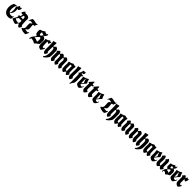

<svg xmlns="http://www.w3.org/2000/svg" viewBox="1256 -4461 8368 8368"><g transform="rotate(45 5440.0 -277.0)"><path d="M331 -714Q349 -684 369.5 -677Q390 -670 423 -670V-709Q430 -706 436 -704.5Q442 -703 446 -700.5Q450 -698 452.5 -692.5Q455 -687 455 -675Q455 -658 450.5 -633.5Q446 -609 436 -586.5Q426 -564 411.5 -547.5Q397 -531 376 -531Q363 -531 350.5 -534.5Q338 -538 326 -543Q330 -528 333.5 -513.5Q337 -499 345 -485Q341 -457 343.5 -428.5Q346 -400 340 -373Q316 -261 233 -178Q233 -168 244 -161Q255 -154 270 -149.5Q285 -145 299.5 -143Q314 -141 322 -141Q352 -141 376 -148Q400 -155 428 -163Q433 -170 438.5 -182.5Q444 -195 454 -195Q456 -195 462 -193Q466 -183 466 -178Q466 -175 464.5 -170.5Q463 -166 462 -163Q454 -134 451.5 -106Q449 -78 443 -51Q440 -36 419.5 -26.5Q399 -17 374 -11Q349 -5 324 -3Q299 -1 287 -1Q212 -1 159 -30Q106 -59 72 -106.5Q38 -154 22.5 -215Q7 -276 7 -341Q7 -376 11.5 -407Q16 -438 24.5 -468Q33 -498 45 -527Q57 -556 72 -587Q76 -590 96 -596Q116 -602 139.5 -608Q163 -614 184.5 -619Q206 -624 214 -626Q211 -616 211.5 -606.5Q212 -597 209 -587Q195 -573 185 -544.5Q175 -516 167.5 -483.5Q160 -451 156.5 -419.5Q153 -388 153 -369Q153 -323 163 -274Q173 -225 204 -188H219Q222 -206 229 -222.5Q236 -239 243 -256Q247 -265 249 -284Q251 -303 252.5 -324.5Q254 -346 254.5 -366Q255 -386 255 -397Q255 -427 250 -455Q245 -483 239 -507Q233 -531 228 -550.5Q223 -570 223 -582Q253 -597 267 -613Q281 -629 289.5 -646Q298 -663 306 -680Q314 -697 331 -714Z M693 -709Q693 -701 689 -692.5Q685 -684 685 -676Q685 -665 700 -660.5Q715 -656 734 -655Q753 -654 771.5 -655Q790 -656 797 -656Q830 -656 860 -647.5Q890 -639 913 -622Q936 -605 949.5 -578.5Q963 -552 963 -515Q963 -501 961.5 -488Q960 -475 960 -461Q960 -449 960 -424Q960 -399 961 -368Q962 -337 963.5 -303Q965 -269 968 -240Q971 -211 975 -190Q979 -169 985 -163Q990 -151 1002 -143.5Q1014 -136 1024 -129Q1024 -117 1015 -95.5Q1006 -74 992 -53.5Q978 -33 961.5 -18Q945 -3 931 -3Q900 -20 885.5 -33.5Q871 -47 863 -61.5Q855 -76 849 -94Q843 -112 829 -139Q814 -124 802.5 -107Q791 -90 779.5 -72.5Q768 -55 755.5 -38.5Q743 -22 727 -8Q722 -7 716.5 -6.5Q711 -6 706 -6Q689 -6 657 -15.5Q625 -25 590.5 -38.5Q556 -52 525 -66Q494 -80 478 -90Q478 -110 495 -136.5Q512 -163 532 -194.5Q552 -226 569 -261Q586 -296 586 -332Q586 -349 576 -365.5Q566 -382 566 -402Q584 -402 602.5 -399.5Q621 -397 639 -397Q645 -405 651 -422Q657 -439 662.5 -458Q668 -477 672 -495Q676 -513 678 -524Q655 -532 631.5 -531Q608 -530 585 -534L571 -563Q575 -579 588.5 -603Q602 -627 619.5 -649.5Q637 -672 656.5 -689.5Q676 -707 693 -709ZM746 -529Q744 -526 736.5 -505.5Q729 -485 720 -461Q711 -437 704 -417.5Q697 -398 697 -397Q720 -389 743.5 -390.5Q767 -392 790 -392Q793 -390 801 -390Q807 -390 812.5 -391Q818 -392 824 -392Q825 -400 825.5 -407.5Q826 -415 826 -423Q826 -465 814 -504Q800 -518 782.5 -523.5Q765 -529 746 -529ZM654 -300Q643 -289 635.5 -275.5Q628 -262 620 -249Q612 -236 602 -225Q592 -214 576 -207Q580 -199 586.5 -194Q593 -189 600 -184.5Q607 -180 614.5 -175Q622 -170 629 -163Q660 -154 691 -143Q722 -132 755 -132Q777 -132 791.5 -140.5Q806 -149 814 -162.5Q822 -176 825.5 -194Q829 -212 829 -232Q829 -249 826.5 -263Q824 -277 829 -295Q813 -300 793.5 -301.5Q774 -303 754 -303Q734 -303 714.5 -302.5Q695 -302 678 -302Q672 -302 666 -302Q660 -302 654 -300Z M1109 -696Q1125 -700 1141 -701.5Q1157 -703 1174 -703Q1199 -703 1224.5 -698Q1250 -693 1274.5 -686.5Q1299 -680 1324 -675Q1349 -670 1375 -670Q1383 -670 1390.5 -672.5Q1398 -675 1406 -677L1411 -696Q1416 -696 1421 -697Q1426 -698 1430 -701Q1430 -693 1431 -686.5Q1432 -680 1432 -672Q1432 -663 1427.5 -651.5Q1423 -640 1417 -628Q1411 -616 1405 -604.5Q1399 -593 1396 -584Q1394 -579 1393.5 -572Q1393 -565 1391.5 -558.5Q1390 -552 1387 -547Q1384 -542 1377 -540Q1359 -535 1344.5 -536.5Q1330 -538 1320 -536.5Q1310 -535 1304.5 -525Q1299 -515 1299 -487Q1299 -446 1307 -411.5Q1315 -377 1315 -342Q1315 -312 1315 -294Q1315 -276 1311 -262.5Q1307 -249 1296.5 -235Q1286 -221 1265 -199Q1250 -192 1235.5 -185Q1221 -178 1206 -170V-155Q1237 -149 1267 -140.5Q1297 -132 1329 -132Q1340 -132 1353 -134Q1366 -136 1376.5 -141.5Q1387 -147 1394 -156.5Q1401 -166 1401 -180Q1403 -182 1406 -182Q1418 -182 1420.5 -172.5Q1423 -163 1423 -154Q1423 -140 1419.5 -127Q1416 -114 1411 -102Q1402 -93 1394.5 -76Q1387 -59 1379.5 -42Q1372 -25 1363.5 -12.5Q1355 0 1343 0Q1302 0 1266 -1.5Q1230 -3 1196 -10Q1162 -17 1129 -30.5Q1096 -44 1060 -68Q1055 -72 1053 -79Q1051 -86 1051 -92Q1065 -103 1080 -107.5Q1095 -112 1109 -126Q1135 -154 1147.5 -178Q1160 -202 1160 -241Q1160 -286 1155 -330.5Q1150 -375 1150 -421Q1150 -453 1163 -482Q1170 -498 1184 -507.5Q1198 -517 1211.5 -523Q1225 -529 1235 -535Q1245 -541 1245 -550Q1221 -557 1190.5 -565Q1160 -573 1135 -573Q1106 -573 1075 -560Q1071 -549 1066.5 -539.5Q1062 -530 1055 -521H1036Q1037 -548 1046.5 -570.5Q1056 -593 1068.5 -613Q1081 -633 1092.5 -653Q1104 -673 1109 -696Z M1881 -706Q1890 -706 1896.5 -702.5Q1903 -699 1909 -694Q1915 -689 1921 -684Q1927 -679 1935 -677Q1958 -670 1981 -665.5Q2004 -661 2027 -657Q2038 -665 2038 -677.5Q2038 -690 2042 -701Q2047 -701 2052.5 -702.5Q2058 -704 2064 -704Q2071 -704 2074.5 -698.5Q2078 -693 2079.5 -685Q2081 -677 2081 -669Q2081 -661 2081 -657Q2081 -639 2067.5 -617.5Q2054 -596 2036.5 -574.5Q2019 -553 2003.5 -532.5Q1988 -512 1984 -496Q2049 -488 2082 -443.5Q2115 -399 2115 -336Q2115 -295 2112 -255.5Q2109 -216 2109 -176Q2109 -159 2101 -146Q2094 -134 2071 -118Q2048 -102 2018.5 -81.5Q1989 -61 1959.5 -36.5Q1930 -12 1911 15Q1893 11 1880 1Q1867 -9 1852 -19Q1839 -27 1817 -34.5Q1795 -42 1771 -48Q1747 -54 1724 -57.5Q1701 -61 1686 -61Q1667 -61 1648 -58L1647 -51Q1647 -40 1652 -31Q1657 -22 1662 -14Q1656 -5 1650 5.5Q1644 16 1633 20Q1623 10 1615.5 1Q1608 -8 1608 -23Q1608 -72 1628 -110Q1648 -148 1674.5 -179.5Q1701 -211 1727 -239.5Q1753 -268 1765 -297Q1723 -316 1700.5 -338.5Q1678 -361 1668.5 -389Q1659 -417 1658 -450.5Q1657 -484 1657 -526Q1657 -555 1663 -577.5Q1669 -600 1696 -608Q1731 -617 1770 -630.5Q1809 -644 1838 -667Q1850 -677 1858.5 -687.5Q1867 -698 1881 -706ZM1818 -574Q1811 -565 1808 -557Q1805 -549 1804 -541Q1803 -533 1803 -524.5Q1803 -516 1803 -505Q1803 -492 1804.5 -478Q1806 -464 1810.5 -452Q1815 -440 1824.5 -432.5Q1834 -425 1851 -425Q1861 -425 1872 -428Q1892 -456 1916.5 -481Q1941 -506 1959 -535Q1942 -536 1922.5 -539.5Q1903 -543 1886 -550Q1869 -557 1853 -565.5Q1837 -574 1818 -574ZM1742 -194Q1742 -191 1745 -190Q1787 -185 1822.5 -178Q1858 -171 1896 -155Q1910 -150 1923 -142.5Q1936 -135 1950 -131Q1954 -140 1956.5 -160.5Q1959 -181 1960 -204Q1961 -227 1961.5 -248Q1962 -269 1962 -281Q1962 -296 1958 -311Q1954 -326 1946.5 -338Q1939 -350 1927.5 -358Q1916 -366 1901 -366Q1894 -366 1880 -354Q1866 -342 1848.5 -323.5Q1831 -305 1812 -283.5Q1793 -262 1777.5 -242.5Q1762 -223 1752 -209.5Q1742 -196 1742 -194Z M2323 -578Q2325 -578 2331.5 -572.5Q2338 -567 2345.5 -559.5Q2353 -552 2360 -545.5Q2367 -539 2370 -536Q2380 -542 2388 -549.5Q2396 -557 2404 -565Q2411 -561 2414 -554Q2417 -547 2417 -539Q2417 -531 2409.5 -513Q2402 -495 2392 -475Q2382 -455 2372 -437.5Q2362 -420 2356 -414Q2338 -418 2316.5 -432.5Q2295 -447 2284 -462L2263 -449Q2263 -438 2263.5 -412.5Q2264 -387 2265 -355Q2266 -323 2268 -288Q2270 -253 2272.5 -223.5Q2275 -194 2278.5 -172.5Q2282 -151 2287 -147Q2301 -144 2314 -139Q2327 -134 2341 -134Q2345 -134 2348.5 -135Q2352 -136 2356 -137Q2363 -151 2368 -167.5Q2373 -184 2385 -195Q2390 -187 2397 -182Q2404 -177 2404 -166Q2404 -151 2393 -126Q2382 -101 2366.5 -74.5Q2351 -48 2334.5 -25Q2318 -2 2307 9Q2297 11 2290 11Q2282 11 2266 6Q2250 1 2233.5 -5.5Q2217 -12 2203 -19Q2189 -26 2185 -30Q2161 -52 2150 -80Q2139 -108 2134.5 -138.5Q2130 -169 2130.5 -201Q2131 -233 2131 -263Q2131 -289 2134 -315.5Q2137 -342 2137 -369Q2137 -395 2132 -421Q2127 -447 2127 -473Q2127 -480 2131.5 -482Q2136 -484 2141 -488Q2171 -492 2207 -505.5Q2243 -519 2268 -536Q2274 -540 2280.5 -547Q2287 -554 2293.5 -561Q2300 -568 2307.5 -573Q2315 -578 2323 -578Z M2429 -658Q2438 -660 2461.5 -666.5Q2485 -673 2510.5 -679.5Q2536 -686 2557 -691.5Q2578 -697 2581 -697Q2587 -697 2591 -692.5Q2595 -688 2596.5 -681.5Q2598 -675 2598.5 -668.5Q2599 -662 2599 -658Q2599 -632 2595 -605.5Q2591 -579 2591 -553Q2591 -534 2592 -515.5Q2593 -497 2595 -478Q2622 -492 2648 -519Q2674 -546 2692 -570Q2725 -570 2749.5 -558.5Q2774 -547 2790.5 -527.5Q2807 -508 2815.5 -481Q2824 -454 2824 -424Q2824 -389 2825.5 -353Q2827 -317 2827 -282Q2827 -228 2826 -177Q2825 -126 2816 -74Q2812 -50 2787 -12.5Q2762 25 2729 61Q2696 97 2661.5 122.5Q2627 148 2603 148Q2598 148 2590 146Q2588 141 2585.5 136Q2583 131 2583 126Q2583 119 2588 112.5Q2593 106 2599.5 100Q2606 94 2613 88.5Q2620 83 2624 77Q2645 44 2657.5 9.5Q2670 -25 2676.5 -61Q2683 -97 2685 -134Q2687 -171 2687 -210Q2687 -224 2688 -248Q2689 -272 2688.5 -299.5Q2688 -327 2685 -355Q2682 -383 2674.5 -405.5Q2667 -428 2653.5 -442Q2640 -456 2618 -456Q2606 -456 2590 -449Q2590 -399 2588 -350Q2586 -301 2586 -251Q2586 -226 2588 -201.5Q2590 -177 2590 -151Q2598 -140 2610.5 -132.5Q2623 -125 2634 -117Q2625 -82 2606 -49.5Q2587 -17 2561 9L2554 10Q2520 10 2499.5 -9.5Q2479 -29 2467.5 -57Q2456 -85 2452 -117Q2448 -149 2448 -173Q2448 -222 2449.5 -275.5Q2451 -329 2451.5 -384Q2452 -439 2450.5 -492.5Q2449 -546 2444 -595Q2442 -612 2435.5 -626Q2429 -640 2429 -658Z M3121 -561Q3133 -559 3146.5 -555Q3160 -551 3173.5 -545.5Q3187 -540 3199 -532.5Q3211 -525 3219 -517Q3224 -512 3226.5 -504.5Q3229 -497 3231 -489.5Q3233 -482 3236.5 -476Q3240 -470 3248 -468Q3253 -472 3268 -486Q3283 -500 3300 -516Q3319 -534 3343 -557Q3362 -557 3379.5 -549.5Q3397 -542 3412.5 -530Q3428 -518 3440.5 -503Q3453 -488 3462 -473Q3461 -447 3461.5 -419.5Q3462 -392 3462 -366Q3462 -309 3462.5 -251.5Q3463 -194 3467 -137Q3476 -128 3486 -120Q3496 -112 3506 -103L3507 -92Q3507 -82 3499.5 -65.5Q3492 -49 3482 -31.5Q3472 -14 3461 1Q3450 16 3443 24Q3440 26 3432 26Q3430 26 3428 24Q3391 9 3369 -15Q3347 -39 3336 -69Q3325 -99 3323 -132.5Q3321 -166 3322.5 -201.5Q3324 -237 3327 -272Q3330 -307 3330 -339Q3330 -360 3328.5 -372.5Q3327 -385 3322.5 -395Q3318 -405 3309.5 -415Q3301 -425 3287 -439Q3282 -441 3276 -442Q3270 -443 3265 -443Q3244 -443 3243 -424Q3238 -372 3237 -317Q3236 -262 3236 -210Q3236 -186 3238 -171.5Q3240 -157 3245.5 -146Q3251 -135 3261 -124.5Q3271 -114 3287 -98Q3280 -79 3267 -59Q3266 -54 3258 -41Q3250 -28 3240.5 -14.5Q3231 -1 3221.5 9.5Q3212 20 3208 20Q3196 20 3184 13.5Q3172 7 3160.5 -2Q3149 -11 3138.5 -21Q3128 -31 3121 -39Q3113 -57 3110 -70Q3107 -83 3107 -103V-268Q3107 -289 3107.5 -319Q3108 -349 3102.5 -376.5Q3097 -404 3082 -423.5Q3067 -443 3037 -443Q3029 -443 3019 -439Q3015 -428 3015 -414Q3015 -368 3016 -322Q3017 -276 3017 -228Q3017 -209 3017 -191Q3017 -173 3021 -157Q3025 -141 3034.5 -127.5Q3044 -114 3063 -103Q3063 -92 3055 -71.5Q3047 -51 3035 -31Q3023 -11 3009 4Q2995 19 2984 19Q2973 19 2961 14Q2944 -2 2925.5 -14Q2907 -26 2897 -49Q2880 -91 2878.5 -134.5Q2877 -178 2877 -224Q2877 -272 2878.5 -317Q2880 -362 2878 -410Q2878 -417 2872.5 -423Q2867 -429 2861 -435.5Q2855 -442 2849.5 -449Q2844 -456 2844 -465V-468Q2851 -474 2865.5 -488.5Q2880 -503 2895.5 -518.5Q2911 -534 2925 -546Q2939 -558 2944 -558Q2960 -558 2972 -549Q2984 -540 2992 -527Q3000 -514 3006.5 -499Q3013 -484 3019 -473Q3034 -473 3047.5 -484.5Q3061 -496 3073.5 -511Q3086 -526 3097.5 -540.5Q3109 -555 3121 -561Z M3757 -578Q3759 -578 3767.5 -574Q3776 -570 3789 -565.5Q3802 -561 3817.5 -557.5Q3833 -554 3850 -554Q3865 -554 3880 -553.5Q3895 -553 3910 -549Q3912 -539 3912 -534Q3912 -506 3904 -478Q3896 -450 3896 -421Q3896 -367 3899 -311.5Q3902 -256 3902 -202Q3902 -193 3903.5 -184.5Q3905 -176 3910 -168Q3913 -151 3928 -146Q3943 -141 3955 -135Q3955 -122 3951 -110.5Q3947 -99 3942 -88Q3927 -72 3916 -55Q3905 -38 3891 -21Q3887 -19 3884.5 -15Q3882 -11 3879 -7.5Q3876 -4 3872.5 -2Q3869 0 3864 -2Q3840 -13 3826.5 -27Q3813 -41 3804.5 -57Q3796 -73 3789 -89.5Q3782 -106 3772 -121Q3752 -93 3728 -60Q3704 -27 3685 0L3672 1Q3657 1 3638 -10.5Q3619 -22 3602.5 -39Q3586 -56 3573.5 -75.5Q3561 -95 3559 -111Q3552 -153 3551 -202Q3550 -251 3550 -293Q3550 -318 3552.5 -342Q3555 -366 3555 -391Q3555 -420 3547.5 -447Q3540 -474 3540 -501Q3559 -508 3580.5 -509.5Q3602 -511 3622 -516Q3639 -520 3662 -530Q3685 -540 3706 -550.5Q3727 -561 3741.5 -569.5Q3756 -578 3757 -578ZM3686 -459Q3682 -422 3681.5 -383Q3681 -344 3681 -307V-230Q3681 -213 3683.5 -197.5Q3686 -182 3693 -169.5Q3700 -157 3712.5 -149.5Q3725 -142 3744 -142Q3751 -142 3759 -144Q3767 -146 3769.5 -159Q3772 -172 3772 -178Q3771 -239 3770 -299.5Q3769 -360 3769 -421Q3769 -427 3770.5 -433Q3772 -439 3777 -444Q3774 -448 3763 -451.5Q3752 -455 3739 -458Q3726 -461 3714 -463Q3702 -465 3697 -465Z M4106 -687Q4123 -687 4130 -680.5Q4137 -674 4137 -656Q4137 -609 4134.5 -562.5Q4132 -516 4132 -468Q4132 -401 4128.5 -334Q4125 -267 4125 -200Q4125 -172 4132.5 -157Q4140 -142 4148.5 -133Q4157 -124 4164.5 -116Q4172 -108 4172 -93Q4172 -86 4170.5 -80Q4169 -74 4164 -69Q4153 -46 4137.5 -25Q4122 -4 4111 19Q4092 19 4079.5 14.5Q4067 10 4057 2.5Q4047 -5 4037 -14.5Q4027 -24 4013 -35Q4006 -45 4001.5 -60Q3997 -75 3994 -91Q3991 -107 3990 -123Q3989 -139 3989 -151Q3989 -232 3992 -313Q3995 -394 3995 -475Q3995 -500 3991.5 -524Q3988 -548 3984 -569.5Q3980 -591 3976.5 -609Q3973 -627 3973 -640L3974 -648Q3978 -652 3983.5 -652.5Q3989 -653 3994 -653Q4024 -653 4052.5 -661.5Q4081 -670 4106 -687Z M4288 -687Q4308 -687 4326 -679Q4344 -671 4361 -671Q4368 -671 4374 -674.5Q4380 -678 4385.5 -681.5Q4391 -685 4396.5 -688.5Q4402 -692 4409 -692Q4410 -684 4410.5 -676Q4411 -668 4411 -660Q4411 -634 4404 -607.5Q4397 -581 4380 -561Q4367 -554 4351 -554Q4334 -554 4319 -558.5Q4304 -563 4288 -565Q4288 -551 4299 -540.5Q4310 -530 4325 -522.5Q4340 -515 4356.5 -511.5Q4373 -508 4384 -508Q4403 -508 4414 -497Q4416 -492 4416 -481Q4416 -472 4415 -462.5Q4414 -453 4414 -444Q4403 -444 4392 -443.5Q4381 -443 4370 -439Q4370 -369 4376 -298.5Q4382 -228 4382 -158Q4382 -131 4379 -102.5Q4376 -74 4368.5 -46.5Q4361 -19 4347 5.5Q4333 30 4312 48Q4304 55 4296.5 69.5Q4289 84 4282 100.5Q4275 117 4268.5 133.5Q4262 150 4258 160Q4248 156 4238.5 149.5Q4229 143 4229 131Q4229 114 4234 97Q4239 80 4239 63Q4239 6 4239 -55.5Q4239 -117 4238 -179.5Q4237 -242 4235 -302.5Q4233 -363 4229 -419Q4228 -429 4221 -433Q4214 -437 4206 -441Q4198 -445 4191.5 -450.5Q4185 -456 4185 -468Q4196 -476 4208 -484.5Q4220 -493 4224 -507Q4238 -555 4258 -597Q4278 -639 4288 -687Z M4697 -577Q4706 -577 4712 -569Q4718 -560 4718.5 -541Q4719 -522 4721 -511Q4724 -499 4732.5 -478.5Q4741 -458 4751 -438Q4761 -418 4768.5 -402.5Q4776 -387 4776 -383L4775 -374Q4730 -323 4686.5 -275Q4643 -227 4604 -170V-155Q4624 -141 4645.5 -131Q4667 -121 4692 -121Q4707 -121 4717 -128Q4727 -135 4733.5 -146Q4740 -157 4744 -170Q4748 -183 4751 -194Q4763 -194 4775 -199Q4775 -172 4764.5 -143.5Q4754 -115 4737.5 -88Q4721 -61 4700 -38Q4679 -15 4658 0L4620 1Q4594 1 4564 -14Q4534 -29 4512 -43Q4497 -52 4488 -65Q4479 -78 4473.5 -93Q4468 -108 4466.5 -124Q4465 -140 4465 -155V-339Q4465 -373 4457.5 -407Q4450 -441 4450 -473Q4450 -476 4451 -480Q4452 -484 4453 -487Q4516 -492 4576 -515.5Q4636 -539 4687 -574Q4691 -577 4697 -577ZM4585 -452Q4585 -394 4585.5 -333.5Q4586 -273 4590 -204Q4603 -221 4622.5 -246.5Q4642 -272 4658 -292Q4660 -297 4661 -302.5Q4662 -308 4662 -313Q4662 -318 4657 -330Q4652 -342 4645.5 -355.5Q4639 -369 4633 -381Q4627 -393 4624 -399Q4619 -409 4617.5 -419.5Q4616 -430 4614.5 -441Q4613 -452 4610 -462.5Q4607 -473 4600 -482Q4596 -475 4590.5 -467.5Q4585 -460 4585 -452Z M4951 -665Q4954 -668 4957 -668Q4967 -668 4970.5 -655.5Q4974 -643 4974 -627Q4974 -611 4972 -595Q4970 -579 4970 -573Q4970 -564 4970 -553Q4970 -542 4975 -534Q4993 -530 5011.5 -531.5Q5030 -533 5048 -529Q5051 -522 5053 -515.5Q5055 -509 5055 -501Q5055 -486 5051 -478Q5047 -470 5039.5 -466.5Q5032 -463 5022 -463Q5012 -463 5001 -463Q4988 -463 4980 -456Q4975 -412 4972.5 -371.5Q4970 -331 4970 -295Q4970 -265 4970 -242Q4970 -219 4976.5 -201.5Q4983 -184 4999.5 -172.5Q5016 -161 5048 -154Q5046 -142 5046 -135.5Q5046 -129 5045 -125Q5044 -121 5042.5 -117.5Q5041 -114 5038 -110Q5032 -102 5020 -85.5Q5008 -69 4993.5 -52.5Q4979 -36 4965 -24Q4951 -12 4941 -12Q4930 -12 4920 -19Q4910 -26 4902 -32Q4890 -41 4877.5 -54Q4865 -67 4855.5 -81.5Q4846 -96 4840 -112Q4834 -128 4834 -144L4840 -383Q4841 -398 4841 -412.5Q4841 -427 4841 -441Q4841 -454 4829 -461Q4807 -461 4790 -465Q4790 -470 4789 -473.5Q4788 -477 4788 -482Q4788 -485 4798.5 -499.5Q4809 -514 4825.5 -534Q4842 -554 4861.5 -576Q4881 -598 4899 -617.5Q4917 -637 4931 -650Q4945 -663 4951 -665Z M5244 -665Q5247 -668 5250 -668Q5260 -668 5263.5 -655.5Q5267 -643 5267 -627Q5267 -611 5265 -595Q5263 -579 5263 -573Q5263 -564 5263 -553Q5263 -542 5268 -534Q5286 -530 5304.5 -531.5Q5323 -533 5341 -529Q5344 -522 5346 -515.5Q5348 -509 5348 -501Q5348 -486 5344 -478Q5340 -470 5332.5 -466.5Q5325 -463 5315 -463Q5305 -463 5294 -463Q5281 -463 5273 -456Q5268 -412 5265.5 -371.5Q5263 -331 5263 -295Q5263 -265 5263 -242Q5263 -219 5269.5 -201.5Q5276 -184 5292.5 -172.5Q5309 -161 5341 -154Q5339 -142 5339 -135.5Q5339 -129 5338 -125Q5337 -121 5335.5 -117.5Q5334 -114 5331 -110Q5325 -102 5313 -85.5Q5301 -69 5286.5 -52.5Q5272 -36 5258 -24Q5244 -12 5234 -12Q5223 -12 5213 -19Q5203 -26 5195 -32Q5183 -41 5170.5 -54Q5158 -67 5148.5 -81.5Q5139 -96 5133 -112Q5127 -128 5127 -144L5133 -383Q5134 -398 5134 -412.5Q5134 -427 5134 -441Q5134 -454 5122 -461Q5100 -461 5083 -465Q5083 -470 5082 -473.5Q5081 -477 5081 -482Q5081 -485 5091.5 -499.5Q5102 -514 5118.5 -534Q5135 -554 5154.5 -576Q5174 -598 5192 -617.5Q5210 -637 5224 -650Q5238 -663 5244 -665Z M5641 -577Q5650 -577 5656 -569Q5662 -560 5662.5 -541Q5663 -522 5665 -511Q5668 -499 5676.5 -478.5Q5685 -458 5695 -438Q5705 -418 5712.5 -402.5Q5720 -387 5720 -383L5719 -374Q5674 -323 5630.5 -275Q5587 -227 5548 -170V-155Q5568 -141 5589.5 -131Q5611 -121 5636 -121Q5651 -121 5661 -128Q5671 -135 5677.5 -146Q5684 -157 5688 -170Q5692 -183 5695 -194Q5707 -194 5719 -199Q5719 -172 5708.5 -143.5Q5698 -115 5681.5 -88Q5665 -61 5644 -38Q5623 -15 5602 0L5564 1Q5538 1 5508 -14Q5478 -29 5456 -43Q5441 -52 5432 -65Q5423 -78 5417.5 -93Q5412 -108 5410.5 -124Q5409 -140 5409 -155V-339Q5409 -373 5401.5 -407Q5394 -441 5394 -473Q5394 -476 5395 -480Q5396 -484 5397 -487Q5460 -492 5520 -515.5Q5580 -539 5631 -574Q5635 -577 5641 -577ZM5529 -452Q5529 -394 5529.5 -333.5Q5530 -273 5534 -204Q5547 -221 5566.5 -246.5Q5586 -272 5602 -292Q5604 -297 5605 -302.5Q5606 -308 5606 -313Q5606 -318 5601 -330Q5596 -342 5589.5 -355.5Q5583 -369 5577 -381Q5571 -393 5568 -399Q5563 -409 5561.5 -419.5Q5560 -430 5558.5 -441Q5557 -452 5554 -462.5Q5551 -473 5544 -482Q5540 -475 5534.5 -467.5Q5529 -460 5529 -452Z M5966 -696Q5982 -700 5998 -701.5Q6014 -703 6031 -703Q6056 -703 6081.5 -698Q6107 -693 6131.5 -686.5Q6156 -680 6181 -675Q6206 -670 6232 -670Q6240 -670 6247.5 -672.5Q6255 -675 6263 -677L6268 -696Q6273 -696 6278 -697Q6283 -698 6287 -701Q6287 -693 6288 -686.5Q6289 -680 6289 -672Q6289 -663 6284.5 -651.5Q6280 -640 6274 -628Q6268 -616 6262 -604.5Q6256 -593 6253 -584Q6251 -579 6250.5 -572Q6250 -565 6248.5 -558.5Q6247 -552 6244 -547Q6241 -542 6234 -540Q6216 -535 6201.5 -536.5Q6187 -538 6177 -536.5Q6167 -535 6161.5 -525Q6156 -515 6156 -487Q6156 -446 6164 -411.5Q6172 -377 6172 -342Q6172 -312 6172 -294Q6172 -276 6168 -262.5Q6164 -249 6153.5 -235Q6143 -221 6122 -199Q6107 -192 6092.5 -185Q6078 -178 6063 -170V-155Q6094 -149 6124 -140.5Q6154 -132 6186 -132Q6197 -132 6210 -134Q6223 -136 6233.5 -141.5Q6244 -147 6251 -156.5Q6258 -166 6258 -180Q6260 -182 6263 -182Q6275 -182 6277.5 -172.5Q6280 -163 6280 -154Q6280 -140 6276.5 -127Q6273 -114 6268 -102Q6259 -93 6251.5 -76Q6244 -59 6236.5 -42Q6229 -25 6220.5 -12.5Q6212 0 6200 0Q6159 0 6123 -1.5Q6087 -3 6053 -10Q6019 -17 5986 -30.5Q5953 -44 5917 -68Q5912 -72 5910 -79Q5908 -86 5908 -92Q5922 -103 5937 -107.5Q5952 -112 5966 -126Q5992 -154 6004.5 -178Q6017 -202 6017 -241Q6017 -286 6012 -330.5Q6007 -375 6007 -421Q6007 -453 6020 -482Q6027 -498 6041 -507.5Q6055 -517 6068.5 -523Q6082 -529 6092 -535Q6102 -541 6102 -550Q6078 -557 6047.5 -565Q6017 -573 5992 -573Q5963 -573 5932 -560Q5928 -549 5923.5 -539.5Q5919 -530 5912 -521H5893Q5894 -548 5903.5 -570.5Q5913 -593 5925.5 -613Q5938 -633 5949.5 -653Q5961 -673 5966 -696Z M6302 -658Q6311 -660 6334.5 -666.5Q6358 -673 6383.5 -679.5Q6409 -686 6430 -691.5Q6451 -697 6454 -697Q6460 -697 6464 -692.5Q6468 -688 6469.5 -681.5Q6471 -675 6471.5 -668.5Q6472 -662 6472 -658Q6472 -632 6468 -605.5Q6464 -579 6464 -553Q6464 -534 6465 -515.5Q6466 -497 6468 -478Q6495 -492 6521 -519Q6547 -546 6565 -570Q6598 -570 6622.5 -558.5Q6647 -547 6663.5 -527.5Q6680 -508 6688.5 -481Q6697 -454 6697 -424Q6697 -389 6698.5 -353Q6700 -317 6700 -282Q6700 -228 6699 -177Q6698 -126 6689 -74Q6685 -50 6660 -12.5Q6635 25 6602 61Q6569 97 6534.5 122.5Q6500 148 6476 148Q6471 148 6463 146Q6461 141 6458.5 136Q6456 131 6456 126Q6456 119 6461 112.5Q6466 106 6472.5 100Q6479 94 6486 88.5Q6493 83 6497 77Q6518 44 6530.5 9.5Q6543 -25 6549.5 -61Q6556 -97 6558 -134Q6560 -171 6560 -210Q6560 -224 6561 -248Q6562 -272 6561.5 -299.5Q6561 -327 6558 -355Q6555 -383 6547.5 -405.5Q6540 -428 6526.5 -442Q6513 -456 6491 -456Q6479 -456 6463 -449Q6463 -399 6461 -350Q6459 -301 6459 -251Q6459 -226 6461 -201.5Q6463 -177 6463 -151Q6471 -140 6483.5 -132.5Q6496 -125 6507 -117Q6498 -82 6479 -49.5Q6460 -17 6434 9L6427 10Q6393 10 6372.5 -9.5Q6352 -29 6340.5 -57Q6329 -85 6325 -117Q6321 -149 6321 -173Q6321 -222 6322.5 -275.5Q6324 -329 6324.5 -384Q6325 -439 6323.5 -492.5Q6322 -546 6317 -595Q6315 -612 6308.5 -626Q6302 -640 6302 -658Z M6954 -578Q6956 -578 6964.5 -574Q6973 -570 6986 -565.5Q6999 -561 7014.5 -557.5Q7030 -554 7047 -554Q7062 -554 7077 -553.5Q7092 -553 7107 -549Q7109 -539 7109 -534Q7109 -506 7101 -478Q7093 -450 7093 -421Q7093 -367 7096 -311.5Q7099 -256 7099 -202Q7099 -193 7100.5 -184.5Q7102 -176 7107 -168Q7110 -151 7125 -146Q7140 -141 7152 -135Q7152 -122 7148 -110.5Q7144 -99 7139 -88Q7124 -72 7113 -55Q7102 -38 7088 -21Q7084 -19 7081.5 -15Q7079 -11 7076 -7.5Q7073 -4 7069.5 -2Q7066 0 7061 -2Q7037 -13 7023.5 -27Q7010 -41 7001.5 -57Q6993 -73 6986 -89.5Q6979 -106 6969 -121Q6949 -93 6925 -60Q6901 -27 6882 0L6869 1Q6854 1 6835 -10.5Q6816 -22 6799.5 -39Q6783 -56 6770.5 -75.5Q6758 -95 6756 -111Q6749 -153 6748 -202Q6747 -251 6747 -293Q6747 -318 6749.5 -342Q6752 -366 6752 -391Q6752 -420 6744.5 -447Q6737 -474 6737 -501Q6756 -508 6777.5 -509.5Q6799 -511 6819 -516Q6836 -520 6859 -530Q6882 -540 6903 -550.5Q6924 -561 6938.5 -569.5Q6953 -578 6954 -578ZM6883 -459Q6879 -422 6878.5 -383Q6878 -344 6878 -307V-230Q6878 -213 6880.5 -197.5Q6883 -182 6890 -169.5Q6897 -157 6909.5 -149.5Q6922 -142 6941 -142Q6948 -142 6956 -144Q6964 -146 6966.5 -159Q6969 -172 6969 -178Q6968 -239 6967 -299.5Q6966 -360 6966 -421Q6966 -427 6967.5 -433Q6969 -439 6974 -444Q6971 -448 6960 -451.5Q6949 -455 6936 -458Q6923 -461 6911 -463Q6899 -465 6894 -465Z M7430 -577Q7440 -580 7452 -580Q7471 -580 7484 -572Q7511 -556 7527 -544.5Q7543 -533 7552 -519Q7561 -505 7564 -484.5Q7567 -464 7567 -431Q7567 -357 7567 -311.5Q7567 -266 7567.5 -239Q7568 -212 7568.5 -198Q7569 -184 7571 -172Q7579 -157 7592 -147Q7605 -137 7615 -124Q7612 -113 7604.5 -91.5Q7597 -70 7586.5 -49Q7576 -28 7562.5 -12Q7549 4 7535 4Q7524 4 7513 -6Q7502 -16 7494 -22Q7458 -50 7443.5 -87Q7429 -124 7426.5 -165.5Q7424 -207 7427.5 -250Q7431 -293 7431 -333Q7431 -347 7430.5 -369.5Q7430 -392 7425 -413Q7420 -434 7409 -449.5Q7398 -465 7377 -465Q7372 -468 7367 -468Q7358 -468 7350.5 -461Q7343 -454 7343 -445V-202Q7343 -180 7348.5 -168.5Q7354 -157 7362 -150Q7370 -143 7379 -136.5Q7388 -130 7396 -119Q7393 -109 7382 -89Q7371 -69 7357 -49.5Q7343 -30 7327.5 -15Q7312 0 7302 0Q7291 0 7277.5 -10Q7264 -20 7255 -26Q7225 -48 7213.5 -87.5Q7202 -127 7201 -171.5Q7200 -216 7204 -259.5Q7208 -303 7208 -333Q7208 -354 7208 -373Q7208 -392 7204.5 -409.5Q7201 -427 7192.5 -443Q7184 -459 7167 -474Q7167 -482 7173.5 -492Q7180 -502 7189.5 -512Q7199 -522 7209 -530Q7219 -538 7226 -543Q7226 -561 7240 -577Q7249 -580 7260 -580Q7291 -580 7308 -557Q7316 -551 7320.5 -543.5Q7325 -536 7328 -527Q7331 -518 7334 -509.5Q7337 -501 7343 -494Q7372 -505 7391.5 -529.5Q7411 -554 7430 -577Z M7890 -577Q7900 -580 7912 -580Q7931 -580 7944 -572Q7971 -556 7987 -544.5Q8003 -533 8012 -519Q8021 -505 8024 -484.5Q8027 -464 8027 -431Q8027 -357 8027 -311.5Q8027 -266 8027.5 -239Q8028 -212 8028.5 -198Q8029 -184 8031 -172Q8039 -157 8052 -147Q8065 -137 8075 -124Q8072 -113 8064.5 -91.5Q8057 -70 8046.5 -49Q8036 -28 8022.5 -12Q8009 4 7995 4Q7984 4 7973 -6Q7962 -16 7954 -22Q7918 -50 7903.5 -87Q7889 -124 7886.5 -165.5Q7884 -207 7887.5 -250Q7891 -293 7891 -333Q7891 -347 7890.5 -369.5Q7890 -392 7885 -413Q7880 -434 7869 -449.5Q7858 -465 7837 -465Q7832 -468 7827 -468Q7818 -468 7810.5 -461Q7803 -454 7803 -445V-202Q7803 -180 7808.5 -168.5Q7814 -157 7822 -150Q7830 -143 7839 -136.5Q7848 -130 7856 -119Q7853 -109 7842 -89Q7831 -69 7817 -49.5Q7803 -30 7787.5 -15Q7772 0 7762 0Q7751 0 7737.5 -10Q7724 -20 7715 -26Q7685 -48 7673.5 -87.5Q7662 -127 7661 -171.5Q7660 -216 7664 -259.5Q7668 -303 7668 -333Q7668 -354 7668 -373Q7668 -392 7664.5 -409.5Q7661 -427 7652.5 -443Q7644 -459 7627 -474Q7627 -482 7633.5 -492Q7640 -502 7649.5 -512Q7659 -522 7669 -530Q7679 -538 7686 -543Q7686 -561 7700 -577Q7709 -580 7720 -580Q7751 -580 7768 -557Q7776 -551 7780.5 -543.5Q7785 -536 7788 -527Q7791 -518 7794 -509.5Q7797 -501 7803 -494Q7832 -505 7851.5 -529.5Q7871 -554 7890 -577Z M8090 -658Q8099 -660 8122.5 -666.5Q8146 -673 8171.5 -679.5Q8197 -686 8218 -691.5Q8239 -697 8242 -697Q8248 -697 8252 -692.5Q8256 -688 8257.5 -681.5Q8259 -675 8259.5 -668.5Q8260 -662 8260 -658Q8260 -632 8256 -605.5Q8252 -579 8252 -553Q8252 -534 8253 -515.5Q8254 -497 8256 -478Q8283 -492 8309 -519Q8335 -546 8353 -570Q8386 -570 8410.5 -558.5Q8435 -547 8451.5 -527.5Q8468 -508 8476.5 -481Q8485 -454 8485 -424Q8485 -389 8486.5 -353Q8488 -317 8488 -282Q8488 -228 8487 -177Q8486 -126 8477 -74Q8473 -50 8448 -12.5Q8423 25 8390 61Q8357 97 8322.5 122.5Q8288 148 8264 148Q8259 148 8251 146Q8249 141 8246.5 136Q8244 131 8244 126Q8244 119 8249 112.5Q8254 106 8260.5 100Q8267 94 8274 88.5Q8281 83 8285 77Q8306 44 8318.5 9.5Q8331 -25 8337.5 -61Q8344 -97 8346 -134Q8348 -171 8348 -210Q8348 -224 8349 -248Q8350 -272 8349.5 -299.5Q8349 -327 8346 -355Q8343 -383 8335.5 -405.5Q8328 -428 8314.5 -442Q8301 -456 8279 -456Q8267 -456 8251 -449Q8251 -399 8249 -350Q8247 -301 8247 -251Q8247 -226 8249 -201.5Q8251 -177 8251 -151Q8259 -140 8271.5 -132.5Q8284 -125 8295 -117Q8286 -82 8267 -49.5Q8248 -17 8222 9L8215 10Q8181 10 8160.5 -9.5Q8140 -29 8128.5 -57Q8117 -85 8113 -117Q8109 -149 8109 -173Q8109 -222 8110.5 -275.5Q8112 -329 8112.5 -384Q8113 -439 8111.5 -492.5Q8110 -546 8105 -595Q8103 -612 8096.5 -626Q8090 -640 8090 -658Z M8742 -578Q8744 -578 8752.5 -574Q8761 -570 8774 -565.5Q8787 -561 8802.5 -557.5Q8818 -554 8835 -554Q8850 -554 8865 -553.5Q8880 -553 8895 -549Q8897 -539 8897 -534Q8897 -506 8889 -478Q8881 -450 8881 -421Q8881 -367 8884 -311.5Q8887 -256 8887 -202Q8887 -193 8888.5 -184.5Q8890 -176 8895 -168Q8898 -151 8913 -146Q8928 -141 8940 -135Q8940 -122 8936 -110.5Q8932 -99 8927 -88Q8912 -72 8901 -55Q8890 -38 8876 -21Q8872 -19 8869.5 -15Q8867 -11 8864 -7.5Q8861 -4 8857.5 -2Q8854 0 8849 -2Q8825 -13 8811.5 -27Q8798 -41 8789.5 -57Q8781 -73 8774 -89.5Q8767 -106 8757 -121Q8737 -93 8713 -60Q8689 -27 8670 0L8657 1Q8642 1 8623 -10.5Q8604 -22 8587.5 -39Q8571 -56 8558.5 -75.5Q8546 -95 8544 -111Q8537 -153 8536 -202Q8535 -251 8535 -293Q8535 -318 8537.5 -342Q8540 -366 8540 -391Q8540 -420 8532.5 -447Q8525 -474 8525 -501Q8544 -508 8565.5 -509.5Q8587 -511 8607 -516Q8624 -520 8647 -530Q8670 -540 8691 -550.5Q8712 -561 8726.5 -569.5Q8741 -578 8742 -578ZM8671 -459Q8667 -422 8666.5 -383Q8666 -344 8666 -307V-230Q8666 -213 8668.5 -197.5Q8671 -182 8678 -169.5Q8685 -157 8697.5 -149.5Q8710 -142 8729 -142Q8736 -142 8744 -144Q8752 -146 8754.5 -159Q8757 -172 8757 -178Q8756 -239 8755 -299.5Q8754 -360 8754 -421Q8754 -427 8755.5 -433Q8757 -439 8762 -444Q8759 -448 8748 -451.5Q8737 -455 8724 -458Q8711 -461 8699 -463Q8687 -465 8682 -465Z M9226 -577Q9235 -577 9241 -569Q9247 -560 9247.5 -541Q9248 -522 9250 -511Q9253 -499 9261.5 -478.5Q9270 -458 9280 -438Q9290 -418 9297.5 -402.5Q9305 -387 9305 -383L9304 -374Q9259 -323 9215.5 -275Q9172 -227 9133 -170V-155Q9153 -141 9174.5 -131Q9196 -121 9221 -121Q9236 -121 9246 -128Q9256 -135 9262.5 -146Q9269 -157 9273 -170Q9277 -183 9280 -194Q9292 -194 9304 -199Q9304 -172 9293.5 -143.5Q9283 -115 9266.5 -88Q9250 -61 9229 -38Q9208 -15 9187 0L9149 1Q9123 1 9093 -14Q9063 -29 9041 -43Q9026 -52 9017 -65Q9008 -78 9002.5 -93Q8997 -108 8995.5 -124Q8994 -140 8994 -155V-339Q8994 -373 8986.5 -407Q8979 -441 8979 -473Q8979 -476 8980 -480Q8981 -484 8982 -487Q9045 -492 9105 -515.5Q9165 -539 9216 -574Q9220 -577 9226 -577ZM9114 -452Q9114 -394 9114.5 -333.5Q9115 -273 9119 -204Q9132 -221 9151.5 -246.5Q9171 -272 9187 -292Q9189 -297 9190 -302.5Q9191 -308 9191 -313Q9191 -318 9186 -330Q9181 -342 9174.5 -355.5Q9168 -369 9162 -381Q9156 -393 9153 -399Q9148 -409 9146.5 -419.5Q9145 -430 9143.5 -441Q9142 -452 9139 -462.5Q9136 -473 9129 -482Q9125 -475 9119.5 -467.5Q9114 -460 9114 -452Z M9408 -579Q9442 -579 9460 -552Q9478 -525 9485.5 -488Q9493 -451 9493.5 -413.5Q9494 -376 9494 -354Q9494 -325 9490 -297.5Q9486 -270 9486 -241Q9486 -220 9487.5 -198Q9489 -176 9496.5 -159Q9504 -142 9519.5 -131Q9535 -120 9562 -120L9577 -135Q9577 -192 9578 -249Q9579 -306 9579 -364Q9579 -392 9577.5 -405.5Q9576 -419 9571 -428Q9566 -437 9557 -446.5Q9548 -456 9533 -476Q9537 -486 9545 -492Q9553 -498 9561.5 -503Q9570 -508 9578 -514Q9586 -520 9591 -529Q9594 -535 9596 -542.5Q9598 -550 9601 -557.5Q9604 -565 9608.5 -570.5Q9613 -576 9621 -578L9629 -579Q9643 -579 9654.5 -569Q9666 -559 9674 -549Q9692 -528 9700.5 -507Q9709 -486 9712.5 -464.5Q9716 -443 9715.5 -419.5Q9715 -396 9715 -370Q9715 -352 9713.5 -318.5Q9712 -285 9711 -250.5Q9710 -216 9711.5 -188Q9713 -160 9718 -154Q9721 -151 9729 -144.5Q9737 -138 9745.5 -131Q9754 -124 9761 -118Q9768 -112 9768 -109Q9768 -105 9758 -89Q9748 -73 9735.5 -54.5Q9723 -36 9710.5 -19.5Q9698 -3 9694 1Q9686 4 9677 4Q9661 4 9646.5 -6.5Q9632 -17 9620 -31.5Q9608 -46 9598.5 -62.5Q9589 -79 9582 -91L9572 -96Q9567 -88 9553 -72.5Q9539 -57 9523.5 -40.5Q9508 -24 9492.5 -12Q9477 0 9469 0Q9452 0 9436 -13Q9410 -33 9393 -51Q9376 -69 9366 -89Q9356 -109 9352 -134Q9348 -159 9348 -193Q9348 -237 9351 -280.5Q9354 -324 9354 -368Q9354 -385 9352 -403Q9350 -421 9343 -437Q9343 -443 9339 -448Q9335 -453 9330.5 -457.5Q9326 -462 9322 -466.5Q9318 -471 9318 -475Q9318 -479 9326.5 -488Q9335 -497 9346 -507.5Q9357 -518 9367.5 -529Q9378 -540 9382 -549Q9386 -557 9391.5 -568Q9397 -579 9408 -579Z M10111 -610Q10133 -610 10138 -594.5Q10143 -579 10143 -562Q10143 -533 10136 -515.5Q10129 -498 10119 -484.5Q10109 -471 10099 -458Q10089 -445 10082 -425Q10096 -414 10115 -407.5Q10134 -401 10145 -386Q10159 -367 10165 -345Q10171 -323 10173 -299.5Q10175 -276 10174.5 -252Q10174 -228 10174 -206Q10174 -185 10171.5 -159Q10169 -133 10160 -113Q10148 -102 10133.5 -95Q10119 -88 10104.5 -81.5Q10090 -75 10075.5 -68Q10061 -61 10048 -50Q10039 -43 10031 -33.5Q10023 -24 10014.5 -16Q10006 -8 9996.5 -2Q9987 4 9975 4Q9955 -23 9924.5 -44.5Q9894 -66 9858 -66Q9845 -66 9834 -60Q9823 -54 9814 -45Q9811 -40 9814 -34.5Q9817 -29 9821.5 -23.5Q9826 -18 9830.5 -14Q9835 -10 9835 -7Q9835 0 9831 6.5Q9827 13 9819 13Q9805 13 9794.5 1.5Q9784 -10 9784 -23Q9784 -47 9792.5 -74.5Q9801 -102 9814 -129Q9827 -156 9843.5 -180Q9860 -204 9877 -220Q9881 -224 9881 -229Q9881 -234 9869.5 -243.5Q9858 -253 9844.5 -264.5Q9831 -276 9820 -289Q9809 -302 9809 -313Q9809 -324 9809 -354Q9809 -384 9810.5 -417Q9812 -450 9815 -477Q9818 -504 9824 -508H9837Q9885 -508 9930.5 -529.5Q9976 -551 10019 -586Q10030 -578 10038 -570Q10046 -562 10054 -556Q10062 -550 10072 -546.5Q10082 -543 10099 -545Q10105 -543 10107 -548.5Q10109 -554 10108.5 -562Q10108 -570 10107 -578.5Q10106 -587 10106 -592Q10106 -597 10107 -601.5Q10108 -606 10111 -610ZM9941 -459Q9941 -451 9938 -443.5Q9935 -436 9935 -428Q9935 -415 9935.5 -402.5Q9936 -390 9936 -376Q9945 -366 9950 -352Q9969 -352 9984 -360.5Q9999 -369 10012 -382Q10025 -395 10036 -410.5Q10047 -426 10058 -440Q10032 -443 10007 -446Q9982 -449 9960 -464Q9955 -467 9951 -467ZM9892 -196Q9892 -189 9896 -186Q9900 -183 9906 -182Q9912 -181 9918 -181.5Q9924 -182 9928 -182Q9945 -182 9961.5 -177Q9978 -172 9994 -167L10023 -138Q10033 -142 10036.5 -158Q10040 -174 10039.5 -193.5Q10039 -213 10036.5 -231.5Q10034 -250 10033 -259Q10036 -275 10024 -287.5Q10012 -300 9997 -300Q9986 -300 9970 -287.5Q9954 -275 9938 -257.5Q9922 -240 9909 -222.5Q9896 -205 9892 -196Z M10452 -577Q10461 -577 10467 -569Q10473 -560 10473.5 -541Q10474 -522 10476 -511Q10479 -499 10487.5 -478.5Q10496 -458 10506 -438Q10516 -418 10523.5 -402.5Q10531 -387 10531 -383L10530 -374Q10485 -323 10441.5 -275Q10398 -227 10359 -170V-155Q10379 -141 10400.5 -131Q10422 -121 10447 -121Q10462 -121 10472 -128Q10482 -135 10488.5 -146Q10495 -157 10499 -170Q10503 -183 10506 -194Q10518 -194 10530 -199Q10530 -172 10519.5 -143.5Q10509 -115 10492.5 -88Q10476 -61 10455 -38Q10434 -15 10413 0L10375 1Q10349 1 10319 -14Q10289 -29 10267 -43Q10252 -52 10243 -65Q10234 -78 10228.5 -93Q10223 -108 10221.5 -124Q10220 -140 10220 -155V-339Q10220 -373 10212.5 -407Q10205 -441 10205 -473Q10205 -476 10206 -480Q10207 -484 10208 -487Q10271 -492 10331 -515.5Q10391 -539 10442 -574Q10446 -577 10452 -577ZM10340 -452Q10340 -394 10340.5 -333.5Q10341 -273 10345 -204Q10358 -221 10377.5 -246.5Q10397 -272 10413 -292Q10415 -297 10416 -302.5Q10417 -308 10417 -313Q10417 -318 10412 -330Q10407 -342 10400.5 -355.5Q10394 -369 10388 -381Q10382 -393 10379 -399Q10374 -409 10372.5 -419.5Q10371 -430 10369.5 -441Q10368 -452 10365 -462.5Q10362 -473 10355 -482Q10351 -475 10345.5 -467.5Q10340 -460 10340 -452Z M10626 -586Q10636 -588 10643 -588Q10655 -588 10667.5 -578.5Q10680 -569 10691.5 -556Q10703 -543 10711.5 -528Q10720 -513 10724 -503Q10735 -510 10740.5 -520.5Q10746 -531 10749.5 -542.5Q10753 -554 10756.5 -565.5Q10760 -577 10768 -586L10774 -587Q10786 -587 10793.5 -580Q10801 -573 10808 -564.5Q10815 -556 10822.5 -549Q10830 -542 10841 -542Q10848 -544 10847.5 -554Q10847 -564 10850 -571Q10856 -574 10862 -574Q10873 -574 10875 -563Q10877 -552 10877 -544Q10877 -533 10871.5 -508Q10866 -483 10857 -457.5Q10848 -432 10835.5 -412.5Q10823 -393 10810 -393Q10796 -393 10786 -399.5Q10776 -406 10768 -414Q10760 -422 10751 -429.5Q10742 -437 10729 -439Q10725 -413 10724.5 -383.5Q10724 -354 10724 -327V-206Q10724 -188 10732.5 -173.5Q10741 -159 10753 -147Q10758 -142 10765.5 -140Q10773 -138 10780 -138Q10788 -138 10795.5 -139Q10803 -140 10811 -142Q10818 -149 10823.5 -160Q10829 -171 10840 -171L10850 -167L10851 -145Q10848 -124 10836 -103Q10824 -82 10808 -63Q10792 -44 10774 -26.5Q10756 -9 10743 4Q10583 -29 10583 -186Q10583 -243 10585 -304.5Q10587 -366 10587 -420Q10587 -435 10580.5 -443.5Q10574 -452 10566 -458.5Q10558 -465 10551.5 -471Q10545 -477 10545 -485Q10545 -488 10546 -491.5Q10547 -495 10548 -498Q10575 -517 10592.5 -537Q10610 -557 10626 -586Z"/></g></svg>

Font: CAT Schmalfette Thannhaeuser
Style: Regular
Weight: 700
Designer: Peter Wiegel nach Herbert Thanhaeuser 1939/40
Foundry: CAT-Fonts, Peter Wiegel
Version: Version 1.000